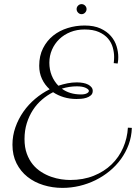

<svg xmlns="http://www.w3.org/2000/svg" viewBox="-20 -829 675 925"><path d="M168.9 -512.2Q168.9 -560.5 187.5 -596.9Q206.1 -633.3 236.3 -657.5Q266.6 -681.6 305.9 -693.8Q345.2 -706.1 387.2 -706.1Q433.1 -706.1 464.4 -691.7Q495.6 -677.2 514.6 -655Q533.7 -632.8 541.7 -606Q549.8 -579.1 549.8 -554.2Q549.8 -540.5 548.3 -532.2Q546.9 -523.9 546.9 -522.9L527.8 -524.9Q528.3 -528.8 528.8 -533.7Q529.3 -537.6 529.5 -543Q529.8 -548.3 529.8 -555.2Q529.8 -577.1 523.2 -600.6Q516.6 -624 500.5 -643.1Q484.4 -662.1 456.8 -674.6Q429.2 -687 387.2 -687Q350.6 -687 319.3 -674.6Q288.1 -662.1 265.6 -640.4Q243.2 -618.7 230.5 -589.6Q217.8 -560.5 217.8 -526.9Q217.8 -493.2 229.2 -465.1Q240.7 -437 261.2 -416Q283.2 -423.3 305.2 -427.7Q327.1 -432.1 350.1 -432.1Q366.7 -432.1 380.6 -429.4Q394.5 -426.8 404.8 -421.4Q415 -416 420.9 -408.4Q426.8 -400.9 426.8 -391.1Q426.8 -377.4 417.7 -369.6Q408.7 -361.8 396.2 -357.9Q383.8 -354 370.4 -353Q356.9 -352.1 348.1 -352.1Q316.4 -352.1 287.8 -360.6Q259.3 -369.1 235.8 -384.8Q207.5 -370.6 182.4 -349.1Q157.2 -327.6 138.7 -299.1Q120.1 -270.5 109.1 -235.4Q98.1 -200.2 98.1 -159.2Q98.1 -119.1 109.1 -88.9Q120.1 -58.6 137.9 -36.9Q155.8 -15.1 179 -0.5Q202.1 14.2 226.6 22.7Q251 31.2 274.7 34.7Q298.3 38.1 317.9 38.1Q381.3 38.1 431.6 17.8Q481.9 -2.4 517.6 -36.9Q553.2 -71.3 573.2 -117.2Q593.3 -163.1 596.2 -213.9L615.2 -212.9Q613.8 -170.4 599.9 -132.6Q585.9 -94.7 562.5 -62.5Q539.1 -30.3 507.8 -4.6Q476.6 21 439.9 39.1Q403.3 57.1 362.8 66.7Q322.3 76.2 280.8 76.2Q232.9 76.2 189.2 62.7Q145.5 49.3 112.3 22.9Q79.1 -3.4 59.6 -42.2Q40 -81.1 40 -131.8Q40 -175.3 54.2 -215.6Q68.4 -255.9 92.5 -290.5Q116.7 -325.2 149.4 -352.8Q182.1 -380.4 219.2 -398.9Q195.8 -419.9 182.4 -448.5Q168.9 -477.1 168.9 -512.2ZM350.1 -413.1Q314.5 -413.1 277.8 -401.9Q295.9 -388.2 319.3 -381.1Q342.8 -374 370.1 -374Q388.2 -374 398.2 -379.2Q408.2 -384.3 408.2 -391.1Q408.2 -398.4 392.8 -405.8Q377.4 -413.1 350.1 -413.1ZM349.1 -785.2Q349.1 -794.9 356.2 -802Q363.3 -809.1 373 -809.1Q382.8 -809.1 389.9 -802Q397 -794.9 397 -785.2Q397 -775.4 389.9 -768.1Q382.8 -760.7 373 -760.7Q363.3 -760.7 356.2 -768.1Q349.1 -775.4 349.1 -785.2Z"/></svg>

Font: Clicker Script
Style: Regular
Weight: 400
Designer: Astigmatic (AOETI)
Foundry: Astigmatic (AOETI)
Version: Version 1.000